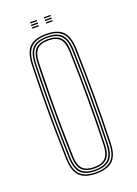

<svg xmlns="http://www.w3.org/2000/svg" viewBox="-133 -729 562 790"><g transform="rotate(-20 148.5 -334.0)"><path d="M148.5 5.5Q99.2 5.5 76 -17.1Q52.8 -39.8 51 -93.5Q49 -162 48.2 -228.6Q47.5 -295.2 48.1 -363.8Q48.8 -432.2 51 -506Q52.8 -560.8 76.2 -583.1Q99.8 -605.5 148.5 -605.5Q199.2 -605.5 221.8 -582.1Q244.2 -558.8 246 -505.8Q249 -404 249.2 -303.1Q249.5 -202.2 246 -93.2Q244.2 -38.2 220.2 -16.4Q196.2 5.5 148.5 5.5ZM148.5 -0.2Q192.5 -0.2 215.4 -20.4Q238.2 -40.5 239.8 -93.2Q243.2 -203.5 243.1 -302.8Q243 -402 239.8 -505.2Q238.5 -556.2 217 -578Q195.5 -599.8 148.5 -599.8Q103 -599.8 80.8 -578.6Q58.5 -557.5 57 -505Q55 -439.2 54.2 -373Q53.5 -306.8 54.1 -237.5Q54.8 -168.2 57 -93.5Q58.5 -41 81.2 -20.6Q104 -0.2 148.5 -0.2ZM148.5 -5.8Q104.2 -5.8 84.5 -26.4Q64.8 -47 63.2 -94.5Q61.2 -162.5 60.5 -230Q59.8 -297.5 60.4 -366Q61 -434.5 63.2 -505Q64.8 -553.5 84.9 -573.9Q105 -594.2 148.5 -594.2Q191.2 -594.2 211.8 -574.1Q232.2 -554 233.8 -505.8Q235.8 -438.2 236.5 -371.5Q237.2 -304.8 236.6 -236.1Q236 -167.5 233.8 -94.2Q232.5 -46.2 212.2 -26Q192 -5.8 148.5 -5.8ZM148.5 -11.5Q188.8 -11.5 207.5 -30.4Q226.2 -49.2 227.8 -94.5Q230.8 -195.8 230.9 -296.8Q231 -397.8 227.8 -504.5Q226.2 -550.2 207.5 -569.4Q188.8 -588.5 148.5 -588.5Q108 -588.5 89.4 -569.4Q70.8 -550.2 69.2 -504.8Q67.2 -439.8 66.5 -373.4Q65.8 -307 66.4 -237.9Q67 -168.8 69.2 -94.5Q70.8 -48.8 89.8 -30.1Q108.8 -11.5 148.5 -11.5ZM148.5 -17Q113.2 -17 95 -33.9Q76.8 -50.8 75.2 -94.5Q73.2 -164.8 72.5 -232.1Q71.8 -299.5 72.5 -366.9Q73.2 -434.2 75.2 -504.5Q76.8 -548 94.5 -565.5Q112.2 -583 148.5 -583Q183.8 -583 202.1 -566Q220.5 -549 221.5 -504.5Q224.5 -404 224.8 -303.5Q225 -203 221.5 -94.8Q220.5 -51.5 202.4 -34.2Q184.2 -17 148.5 -17ZM148.5 -22.8Q183 -22.8 198.6 -39.5Q214.2 -56.2 215.5 -95Q218.5 -198 218.6 -297.2Q218.8 -396.5 215.5 -504.5Q214.2 -544.2 198.2 -560.8Q182.2 -577.2 148.5 -577.2Q114 -577.2 98.4 -560.2Q82.8 -543.2 81.5 -504.2Q79.5 -433.8 78.8 -366.9Q78 -300 78.8 -233Q79.5 -166 81.5 -94.8Q82.8 -55.5 98.8 -39.1Q114.8 -22.8 148.5 -22.8ZM164.2 -667.5V-673H193.2V-667.5ZM103.8 -645V-650.5H132.8V-645ZM103.8 -656.2V-661.8H132.8V-656.2ZM103.8 -667.5V-673H132.8V-667.5ZM164.2 -645V-650.5H193.2V-645ZM164.2 -656.2V-661.8H193.2V-656.2Z"/></g></svg>

Font: Big Shoulders Inline Display Thin ExtraLight
Style: Regular
Weight: 250
Version: Version 2.002